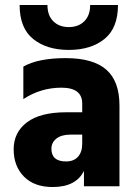

<svg xmlns="http://www.w3.org/2000/svg" viewBox="-20 -750 556 773"><path d="M455 -730Q455 -637 400.5 -593Q346 -549 257 -549Q168 -549 113.5 -593Q59 -637 59 -730H171Q171 -688 194.5 -664.5Q218 -641 257 -641Q296 -641 319.5 -664.5Q343 -688 343 -730ZM192 3Q118 3 76.5 -39Q35 -81 35 -149Q35 -217 88.5 -257.5Q142 -298 247 -298H311V-333Q311 -397 227.5 -397Q144 -397 74 -351V-482Q134 -516 244.5 -516Q355 -516 408 -469.5Q461 -423 461 -325V0H318V-62Q286 3 192 3ZM246 -100Q277 -100 294 -119Q311 -138 311 -171V-208H264Q227 -208 207 -192Q187 -176 187 -151Q187 -100 246 -100Z"/></svg>

Font: Hind Kochi
Style: Bold
Weight: 700
Designer: Dhruvi Tolia
Foundry: Indian Type Foundry
Version: Version 0.702;PS 1.0;hotconv 1.0.81;makeotf.lib2.5.63406